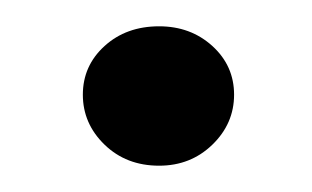

<svg xmlns="http://www.w3.org/2000/svg" viewBox="-20 -419 237 146"><path d="M101 -293Q76 -293 59.5 -309Q43 -325 43 -347Q43 -369 59.5 -384Q76 -399 101 -399Q125 -399 141.5 -384Q158 -369 158 -347Q158 -325 141.5 -309Q125 -293 101 -293Z"/></svg>

Font: Parkinsans Light
Style: Regular
Weight: 300
Designer: Red Stone, Indian Type Foundry
Foundry: Indian Type Foundry
Version: Version 1.000